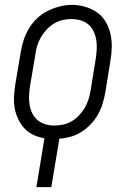

<svg xmlns="http://www.w3.org/2000/svg" viewBox="-20 -561 540 786"><path d="M129 205 162 5Q138 1 116.5 -9Q95 -19 79.5 -36Q64 -53 54 -74.5Q44 -96 40 -119.5Q36 -143 37.5 -168Q39 -193 43 -218L65 -348Q69 -373 77 -397.5Q85 -422 98.5 -444.5Q112 -467 132 -486Q152 -505 175.5 -516.5Q199 -528 224 -534.5Q249 -541 275 -541Q303 -541 329.5 -533Q356 -525 377.5 -510Q399 -495 412.5 -472Q426 -449 432 -423Q438 -397 437.5 -368.5Q437 -340 432 -312L411 -182Q407 -159 400 -136.5Q393 -114 381 -92.5Q369 -71 352 -53Q335 -35 314 -21.5Q293 -8 270 -1.5Q247 5 223 7L190 205ZM202 -47Q220 -47 238.5 -51Q257 -55 274 -65Q291 -75 304.5 -89.5Q318 -104 327.5 -120.5Q337 -137 342.5 -155Q348 -173 351 -191L372 -321Q375 -341 376 -360.5Q377 -380 374 -398Q371 -416 363 -433Q355 -450 341 -461.5Q327 -473 309 -478Q291 -483 271 -483Q253 -483 234.5 -478.5Q216 -474 200 -464Q184 -454 170.5 -439.5Q157 -425 147.5 -408.5Q138 -392 132.5 -374.5Q127 -357 125 -339L103 -209Q100 -189 99 -170Q98 -151 101 -132.5Q104 -114 112 -97.5Q120 -81 133.5 -69.5Q147 -58 165 -52.5Q183 -47 202 -47Z"/></svg>

Font: Iosevka Slab Light Oblique
Style: Regular
Weight: 300
Italic angle: -9°
Monospace: yes
Designer: Belleve Invis
Foundry: Belleve Invis
Version: Version 11.1.1; ttfautohint (v1.8.3)